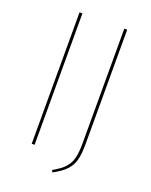

<svg xmlns="http://www.w3.org/2000/svg" viewBox="-145 -759 736 935"><g transform="rotate(20 223.0 -292.0)"><path d="M117 0H102V-681H117ZM349 -86Q349 -36 340.5 -4.5Q332 27 309.5 50.5Q287 74 244 97L239 86Q279 64 299 42Q319 20 326.5 -9.5Q334 -39 334 -87V-681H349Z"/></g></svg>

Font: Fira Sans Compressed Hair
Style: Regular
Weight: 100
Width: 1
Designer: bBox Type GmbH & Carrois Corporate GbR & Edenspiekermann AG
Foundry: bBox Type GmbH & Carrois Corporate GbR & Edenspiekermann AG
Version: Version 4.301